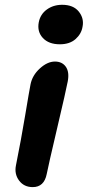

<svg xmlns="http://www.w3.org/2000/svg" viewBox="-20 -763 363 793"><path d="M227.1 -580.1Q181.2 -580.1 157 -606.2Q132.8 -632.3 140.1 -670.9Q146.5 -704.1 173.3 -723.6Q200.2 -743.2 236.8 -743.2Q283.2 -743.2 305.7 -714.8Q328.1 -686.5 320.8 -651.9Q315.9 -622.6 291.7 -601.3Q267.6 -580.1 227.1 -580.1ZM115.2 9.8Q79.1 9.8 58.8 -17.3Q38.6 -44.4 45.9 -80.1Q67.4 -187 84 -286.9Q100.6 -386.7 106 -414.1Q113.3 -451.7 144.5 -480.2Q175.8 -508.8 207 -508.8Q236.8 -508.8 252 -487.1Q267.1 -465.3 259.8 -426.8Q252.9 -390.1 216.3 -234.6Q179.7 -79.1 172.9 -43.9Q162.1 9.8 115.2 9.8Z"/></svg>

Font: Shantell Sans Normal
Style: Italic
Weight: 600
Italic angle: -11.31°
Designer: Stephen Nixon, Anya Danilova, Shantell Martin
Foundry: Arrow Type
Version: Version 1.006;[559af2be0]